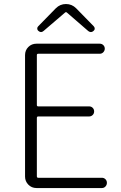

<svg xmlns="http://www.w3.org/2000/svg" viewBox="-20 -949 612 969"><path d="M164.1 0Q139.6 0 123 -17.1Q106.4 -34.2 106.4 -57.6V-670.9Q106.4 -695.3 123 -711.9Q139.6 -728.5 164.1 -728.5H483.4Q494.1 -728.5 501.5 -721.2Q508.8 -713.9 508.8 -703.6Q508.8 -693.4 501.5 -685.5Q494.1 -677.7 483.4 -677.7H172.9Q166 -677.7 166 -670.9V-418.9Q166 -412.1 172.9 -412.1H429.7Q440.4 -412.1 447.8 -404.8Q455.1 -397.5 455.1 -386.7Q455.1 -376 447.8 -368.7Q440.4 -361.3 429.7 -361.3H172.9Q166 -361.3 166 -353.5V-59.6Q166 -51.8 172.9 -51.8H494.1Q504.9 -51.8 512.2 -44.4Q519.5 -37.1 519.5 -26.4Q519.5 -15.6 512.2 -7.8Q504.9 0 494.1 0ZM173.8 -793Q168 -797.9 168 -805.7Q168 -811.5 172.9 -816.4L261.7 -907.2Q283.2 -928.7 313 -928.7Q342.8 -928.7 364.3 -907.2L453.1 -816.4Q458 -811.5 458 -804.7Q458 -797.9 452.1 -793Q445.3 -787.1 439 -787.1Q432.6 -787.1 425.8 -792L316.4 -886.7Q315.4 -887.7 313 -887.7Q310.5 -887.7 309.6 -886.7L200.2 -793Q193.4 -787.1 187 -787.1Q180.7 -787.1 173.8 -793Z"/></svg>

Font: irohamaru Light
Style: Regular
Weight: 200
Designer: [Source Han Sans]
Ryoko NISHIZUKA  (kana & ideographs); Paul D. Hunt (Latin, Greek & Cyrillic); Wenlong ZHANG  (bopomofo
Version: Version 1.01